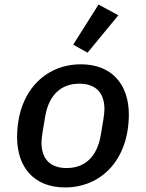

<svg xmlns="http://www.w3.org/2000/svg" viewBox="-20 -810 640 842"><path d="M499 -743 412 -790 301 -614 364 -579ZM265 12C426 12 545 -112 545 -308C545 -440 470 -528 335 -528C174 -528 55 -404 55 -208C55 -76 130 12 265 12ZM272 -73C204 -73 162 -109 162 -185C162 -197 164 -213 167 -232L178 -298C193 -389 244 -443 328 -443C396 -443 438 -407 438 -331C438 -319 436 -303 433 -284L422 -218C407 -127 356 -73 272 -73Z"/></svg>

Font: IBM Mono Medium
Style: Italic
Weight: 500
Italic angle: -9°
Monospace: yes
Designer: Mike Abbink, Paul van der Laan, Pieter van Rosmalen
Foundry: Bold Monday
Version: Version 2.3